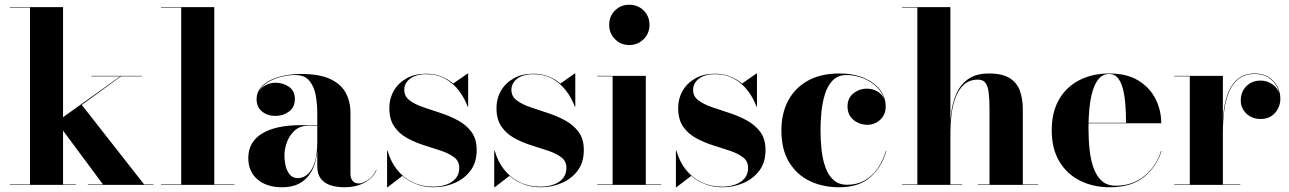

<svg xmlns="http://www.w3.org/2000/svg" viewBox="-20 -780 5440 810"><path d="M21 0V-2H106.5V-748H21V-750H246V-2H301V0ZM350.5 0V-2H414.5L218.5 -266L487.5 -458H365V-460H578V-458H490.5L325 -337.5L588 -2H627.5V0Z M884 -750V-2H969V0H659V-2H744.5V-748H659V-750Z M1433 10Q1401 10 1375 1.8Q1349 -6.5 1333.8 -25.8Q1318.5 -45 1318.5 -77.5V-304.5Q1318.5 -340.5 1312 -377.2Q1305.5 -414 1285.5 -438.8Q1265.5 -463.5 1225.5 -463.5Q1201 -463.5 1173.2 -457.5Q1145.5 -451.5 1120.8 -439Q1096 -426.5 1080.2 -407.2Q1064.5 -388 1064.5 -361H1063.5Q1063.5 -392.5 1087.2 -411.8Q1111 -431 1142 -431Q1175 -431 1199.5 -413.5Q1224 -396 1224 -363Q1224 -327.5 1199 -309.2Q1174 -291 1142 -291Q1108 -291 1085.2 -309.8Q1062.5 -328.5 1062.5 -361Q1062.5 -389 1078.8 -409.2Q1095 -429.5 1122.2 -442.5Q1149.5 -455.5 1183 -461.8Q1216.5 -468 1250.5 -468Q1327 -468 1372.8 -446.8Q1418.5 -425.5 1438.5 -388.5Q1458.5 -351.5 1458.5 -304.5V-46Q1458.5 -29.5 1467 -17.8Q1475.5 -6 1495 -6Q1509.5 -6 1531.2 -19.8Q1553 -33.5 1567 -63.5L1568.5 -63Q1553.5 -28 1517.2 -9Q1481 10 1433 10ZM1170 10Q1105 10 1066.2 -23.2Q1027.5 -56.5 1027.5 -113.5Q1027.5 -180.5 1085 -216.2Q1142.5 -252 1249 -252H1365V-250H1283.5Q1245.5 -250 1223 -229.2Q1200.5 -208.5 1190.2 -179.5Q1180 -150.5 1180 -125.5Q1180 -102 1185.2 -79.8Q1190.5 -57.5 1203 -43Q1215.5 -28.5 1236.5 -28.5Q1259 -28.5 1277.8 -44.8Q1296.5 -61 1307.5 -94.8Q1318.5 -128.5 1318.5 -180.5H1320.5Q1320.5 -121 1304 -78.2Q1287.5 -35.5 1254.2 -12.8Q1221 10 1170 10Z M1613 10V-145H1615Q1627.5 -99 1654.8 -64.5Q1682 -30 1721 -11.2Q1760 7.5 1807 7.5Q1839.5 7.5 1864.5 -1.8Q1889.5 -11 1903.5 -28.5Q1917.5 -46 1917.5 -71.5Q1917.5 -100 1896.2 -116.2Q1875 -132.5 1841.5 -143.8Q1808 -155 1770.2 -166.8Q1732.5 -178.5 1698.8 -196.8Q1665 -215 1643.8 -245.5Q1622.5 -276 1622.5 -325Q1622.5 -364.5 1641.5 -397.2Q1660.5 -430 1695.2 -449.5Q1730 -469 1777.5 -469Q1813 -469 1841.8 -457.5Q1870.5 -446 1892 -427.5L1953 -470H1955V-330H1953Q1940 -366 1916.2 -397.2Q1892.5 -428.5 1858.2 -447.8Q1824 -467 1778 -467Q1749 -467 1728.5 -458.5Q1708 -450 1696.8 -435Q1685.5 -420 1685.5 -401Q1685.5 -373.5 1707.8 -356.8Q1730 -340 1764.8 -328Q1799.5 -316 1838.2 -303.5Q1877 -291 1911.8 -272.2Q1946.5 -253.5 1968.8 -223.8Q1991 -194 1991 -147Q1991 -95 1965 -60.2Q1939 -25.5 1897.5 -7.8Q1856 10 1810 10Q1770.5 10 1737 -2.8Q1703.5 -15.5 1677.5 -38L1615 10Z M2065 10V-145H2067Q2079.5 -99 2106.8 -64.5Q2134 -30 2173 -11.2Q2212 7.5 2259 7.5Q2291.5 7.5 2316.5 -1.8Q2341.5 -11 2355.5 -28.5Q2369.5 -46 2369.5 -71.5Q2369.5 -100 2348.2 -116.2Q2327 -132.5 2293.5 -143.8Q2260 -155 2222.2 -166.8Q2184.5 -178.5 2150.8 -196.8Q2117 -215 2095.8 -245.5Q2074.5 -276 2074.5 -325Q2074.5 -364.5 2093.5 -397.2Q2112.5 -430 2147.2 -449.5Q2182 -469 2229.5 -469Q2265 -469 2293.8 -457.5Q2322.5 -446 2344 -427.5L2405 -470H2407V-330H2405Q2392 -366 2368.2 -397.2Q2344.5 -428.5 2310.2 -447.8Q2276 -467 2230 -467Q2201 -467 2180.5 -458.5Q2160 -450 2148.8 -435Q2137.5 -420 2137.5 -401Q2137.5 -373.5 2159.8 -356.8Q2182 -340 2216.8 -328Q2251.5 -316 2290.2 -303.5Q2329 -291 2363.8 -272.2Q2398.5 -253.5 2420.8 -223.8Q2443 -194 2443 -147Q2443 -95 2417 -60.2Q2391 -25.5 2349.5 -7.8Q2308 10 2262 10Q2222.5 10 2189 -2.8Q2155.5 -15.5 2129.5 -38L2067 10Z M2634.5 -590Q2599 -590 2574.5 -614.8Q2550 -639.5 2550 -675Q2550 -711.5 2574.5 -735.8Q2599 -760 2634.5 -760Q2671 -760 2695.5 -735.8Q2720 -711.5 2720 -675Q2720 -639.5 2695.5 -614.8Q2671 -590 2634.5 -590ZM2704.5 -460V-2H2769.5V0H2499.5V-2H2564.5V-458H2499.5V-460Z M2831.5 10V-145H2833.5Q2846 -99 2873.2 -64.5Q2900.5 -30 2939.5 -11.2Q2978.5 7.5 3025.5 7.5Q3058 7.5 3083 -1.8Q3108 -11 3122 -28.5Q3136 -46 3136 -71.5Q3136 -100 3114.8 -116.2Q3093.5 -132.5 3060 -143.8Q3026.5 -155 2988.8 -166.8Q2951 -178.5 2917.2 -196.8Q2883.5 -215 2862.2 -245.5Q2841 -276 2841 -325Q2841 -364.5 2860 -397.2Q2879 -430 2913.8 -449.5Q2948.5 -469 2996 -469Q3031.5 -469 3060.2 -457.5Q3089 -446 3110.5 -427.5L3171.5 -470H3173.5V-330H3171.5Q3158.5 -366 3134.8 -397.2Q3111 -428.5 3076.8 -447.8Q3042.5 -467 2996.5 -467Q2967.5 -467 2947 -458.5Q2926.5 -450 2915.2 -435Q2904 -420 2904 -401Q2904 -373.5 2926.2 -356.8Q2948.5 -340 2983.2 -328Q3018 -316 3056.8 -303.5Q3095.5 -291 3130.2 -272.2Q3165 -253.5 3187.2 -223.8Q3209.5 -194 3209.5 -147Q3209.5 -95 3183.5 -60.2Q3157.5 -25.5 3116 -7.8Q3074.5 10 3028.5 10Q2989 10 2955.5 -2.8Q2922 -15.5 2896 -38L2833.5 10Z M3519.5 10Q3451.5 10 3396.5 -16.2Q3341.5 -42.5 3309 -95.8Q3276.5 -149 3276.5 -230Q3276.5 -301.5 3305.2 -355.5Q3334 -409.5 3388.5 -439.8Q3443 -470 3521 -470Q3580 -470 3624 -451.5Q3668 -433 3692.2 -401.8Q3716.5 -370.5 3716.5 -332Q3716.5 -295.5 3693.2 -274.5Q3670 -253.5 3637.5 -253.5Q3619 -253.5 3600 -262Q3581 -270.5 3568.2 -287.5Q3555.5 -304.5 3555.5 -331Q3555.5 -366.5 3580.5 -386.2Q3605.5 -406 3637.5 -406Q3668.5 -406 3692 -386.8Q3715.5 -367.5 3715.5 -332H3714.5Q3714.5 -362.5 3699.8 -386.8Q3685 -411 3661 -428.2Q3637 -445.5 3608.2 -454.5Q3579.5 -463.5 3551.5 -463.5Q3515 -463.5 3493 -440.8Q3471 -418 3460 -382Q3449 -346 3445.2 -305.8Q3441.5 -265.5 3441.5 -230Q3441.5 -187 3446.2 -146Q3451 -105 3463 -72.2Q3475 -39.5 3497.2 -20Q3519.5 -0.5 3554 -0.5Q3595 -0.5 3627 -18.2Q3659 -36 3681.8 -68.2Q3704.5 -100.5 3717.5 -143.5H3719.5Q3700 -75.5 3652.2 -32.8Q3604.5 10 3519.5 10Z M3784.5 0V-2H3850V-748H3784.5V-750H3989.5V-2H4039.5V0ZM4105 0V-2H4154.5V-318Q4154.5 -360.5 4151.2 -388.2Q4148 -416 4137.8 -430Q4127.5 -444 4106.5 -444Q4069 -444 4046 -422.5Q4023 -401 4010.8 -367.2Q3998.5 -333.5 3994 -295.2Q3989.5 -257 3989.5 -223L3987.5 -220.5Q3987.5 -257.5 3992.5 -300.8Q3997.5 -344 4013.8 -382.5Q4030 -421 4063.2 -445.5Q4096.5 -470 4152.5 -470Q4208.5 -470 4239.5 -450.5Q4270.5 -431 4282.8 -396.8Q4295 -362.5 4295 -319V-2H4360V0Z M4662.5 10Q4592 10 4536.5 -17.8Q4481 -45.5 4449 -99Q4417 -152.5 4417 -230Q4417 -307.5 4448.2 -361Q4479.5 -414.5 4534.2 -442.2Q4589 -470 4659.5 -470Q4734 -470 4782.5 -440.2Q4831 -410.5 4855 -362.5Q4879 -314.5 4879 -260H4484V-262H4730.5Q4730.5 -295.5 4728.2 -331.2Q4726 -367 4719 -398.2Q4712 -429.5 4697.8 -448.8Q4683.5 -468 4659.5 -468Q4633.5 -468 4616.5 -448.8Q4599.5 -429.5 4589.8 -396.8Q4580 -364 4576 -323.5Q4572 -283 4572 -240Q4572 -192 4576.8 -148Q4581.5 -104 4594 -70Q4606.5 -36 4629 -16.2Q4651.5 3.5 4686.5 3.5Q4758.5 3.5 4809 -38.5Q4859.5 -80.5 4878 -143H4880Q4860.5 -78 4807 -34Q4753.5 10 4662.5 10Z M5137 -220.5Q5137 -272.5 5143.2 -317.5Q5149.5 -362.5 5164.8 -396.8Q5180 -431 5206.5 -450.5Q5233 -470 5274 -470Q5308 -470 5332 -454.8Q5356 -439.5 5368.8 -415.2Q5381.5 -391 5381.5 -364Q5381.5 -329 5358.8 -303.5Q5336 -278 5298.5 -278Q5261 -278 5237.8 -301.2Q5214.5 -324.5 5214.5 -356Q5214.5 -393 5238.2 -416.5Q5262 -440 5297.5 -440Q5321.5 -440 5340.5 -429Q5359.5 -418 5370.2 -400.8Q5381 -383.5 5381 -364H5379.5Q5379.5 -390 5367 -414Q5354.5 -438 5331 -453Q5307.5 -468 5274 -468Q5233.5 -468 5207.2 -448.5Q5181 -429 5166 -394.5Q5151 -360 5145 -315.2Q5139 -270.5 5139 -220.5ZM5139 -460V-2H5212.5V0H4934V-2H4999.5V-458H4934V-460Z"/></svg>

Font: Bodoni Moda 96pt
Style: Bold
Weight: 700
Version: Version 2.005